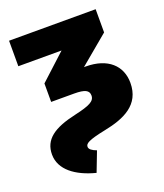

<svg xmlns="http://www.w3.org/2000/svg" viewBox="-140 -628 811 948"><g transform="rotate(-20 266.0 -153.5)"><path d="M203 227 243 123C219 114 205 104 205 91C205 74 221 62 314 43C419 22 512 -18 512 -134C512 -224 448 -285 332 -285H323L475 -412V-534H20V-400H247L112 -276V-179H233C289 -179 310 -168 310 -141C310 -111 282 -97 202 -79C85 -53 27 -12 27 67C27 147 101 201 203 227Z"/></g></svg>

Font: Fira Sans Heavy
Style: Regular
Weight: 900
Designer: bBox Type GmbH & Carrois Corporate GbR & Edenspiekermann AG
Foundry: bBox Type GmbH & Carrois Corporate GbR & Edenspiekermann AG
Version: Version 4.300;PS 004.300;hotconv 1.0.88;makeotf.lib2.5.64775